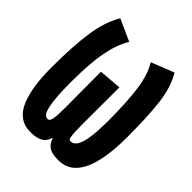

<svg xmlns="http://www.w3.org/2000/svg" viewBox="-192 -784 902 902"><g transform="rotate(45 259.0 -333.0)"><path d="M194.8 -430.2 308.1 -439.5 307.6 -197.8Q308.1 -162.6 308.8 -144.5Q309.6 -126.5 311.5 -115Q313.5 -103.5 316.4 -100.6Q319.3 -97.7 325.2 -97.7Q354 -97.7 368.2 -143.6Q382.3 -189.5 382.3 -290Q382.3 -419.4 370.4 -500Q358.4 -580.6 328.6 -627L441.9 -671.9Q478 -611.3 488.8 -526.6Q499.5 -441.9 499.5 -300.3Q499.5 5.9 347.2 5.9Q305.7 5.9 284.9 -7.1Q264.2 -20 254.9 -50.8Q247.1 -30.8 238.3 -20Q229.5 -9.3 210.4 -2.2Q191.4 4.9 159.7 4.9Q119.6 4.9 91.1 -16.1Q62.5 -37.1 46.4 -76.9Q30.3 -116.7 23.2 -167Q16.1 -217.3 16.1 -282.7Q16.1 -423.8 30 -516.4Q43.9 -608.9 81.5 -671.9L189.9 -623Q159.2 -574.7 144.3 -498Q129.4 -421.4 129.4 -294.4Q129.4 -216.8 135.5 -171.6Q141.6 -126.5 150.9 -111.1Q160.2 -95.7 174.3 -95.7Q188 -95.7 191.9 -119.6Q195.8 -143.6 195.8 -192.9Z"/></g></svg>

Font: Fantasque Sans Mono
Style: Bold
Weight: 700
Monospace: yes
Designer: Jany Belluz
Version: Version 1.8.0 ; ttfautohint (v1.8.2)